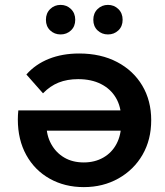

<svg xmlns="http://www.w3.org/2000/svg" viewBox="-20 -759 676 786"><path d="M304 -540Q393 -540 459.5 -505Q526 -470 562.5 -408.5Q599 -347 599 -267Q599 -187 563.5 -125.5Q528 -64 465 -28.5Q402 7 323 7Q245 7 183.5 -27.5Q122 -62 87.5 -124.5Q53 -187 53 -270Q53 -278 53.5 -288Q54 -298 55 -307H499V-224H121L170 -250Q170 -205 189.5 -169.5Q209 -134 243 -114Q277 -94 323 -94Q368 -94 403 -114Q438 -134 457 -170Q476 -206 476 -253V-273Q476 -322 454.5 -358.5Q433 -395 393.5 -415Q354 -435 300 -435Q255 -435 220 -421Q185 -407 156 -377L88 -454Q125 -496 180 -518Q235 -540 304 -540ZM422 -618Q397 -618 379.5 -634.5Q362 -651 362 -678Q362 -705 379.5 -722Q397 -739 422 -739Q447 -739 464.5 -722Q482 -705 482 -678Q482 -651 464.5 -634.5Q447 -618 422 -618ZM228 -618Q203 -618 185.5 -634.5Q168 -651 168 -678Q168 -705 185.5 -722Q203 -739 228 -739Q253 -739 270.5 -722Q288 -705 288 -678Q288 -651 270.5 -634.5Q253 -618 228 -618Z"/></svg>

Font: MOST Montserrat SemiBold
Style: Regular
Weight: 600
Designer: Julieta Ulanovsky
Foundry: Julieta Ulanovsky
Version: Version 8.000;March 11, 2024;FontCreator 15.0.0.2926 64-bit